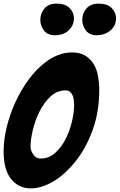

<svg xmlns="http://www.w3.org/2000/svg" viewBox="-49 -1038 662 1062"><path d="M486 -843Q446 -843 426 -869.5Q406 -896 406 -929Q406 -964 429 -991Q452 -1018 497 -1018Q545 -1018 569 -993Q593 -968 593 -937Q593 -915 584 -897.5Q575 -880 560 -868Q545 -856 526 -849.5Q507 -843 486 -843ZM254 -843Q214 -843 194 -869.5Q174 -896 174 -929Q174 -963 196.5 -990.5Q219 -1018 264 -1018Q313 -1018 336.5 -993Q360 -968 360 -937Q360 -898 331 -870.5Q302 -843 254 -843ZM121 4Q55 4 13 -47Q-29 -98 -29 -201Q-29 -264 -12 -334.5Q5 -405 36 -472.5Q67 -540 109.5 -598Q152 -656 204 -695Q275 -748 349 -748Q395 -748 424 -729.5Q453 -711 470 -682Q487 -653 493.5 -616Q500 -579 500 -541Q500 -420 463.5 -319Q427 -218 369 -146Q311 -73 246 -34.5Q181 4 121 4ZM175 -161Q222 -161 257 -193Q292 -225 315 -271Q338 -317 349.5 -368Q361 -419 361 -457Q361 -469 359.5 -483Q358 -497 353 -509Q348 -521 339 -529.5Q330 -538 314 -538Q266 -538 230 -504Q194 -470 169.5 -421Q145 -372 132.5 -319Q120 -266 120 -227Q120 -205 135.5 -183Q151 -161 175 -161Z"/></svg>

Font: Bangerz 2
Style: Regular
Weight: 400
Designer: vernon adams
Foundry: Vernon Adams
Version: Version 2.10;December 28, 2023;FontCreator 13.0.0.2683 64-bi